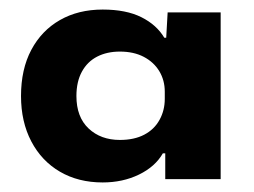

<svg xmlns="http://www.w3.org/2000/svg" viewBox="-20 -756 532 402"><path d="M195 -374Q144 -374 105.5 -396.5Q67 -419 45.5 -460Q24 -501 24 -555Q24 -611 45.5 -651.5Q67 -692 105.5 -714Q144 -736 195 -736Q244 -736 276 -720Q308 -704 324 -677H328L331 -730H442V-381H326V-435H321Q305 -407 271 -390.5Q237 -374 195 -374ZM231 -463Q261 -463 282 -474Q303 -485 314 -505Q325 -525 325 -549V-564Q325 -588 313.5 -607Q302 -626 281 -637Q260 -648 231 -648Q204 -648 183.5 -637.5Q163 -627 151.5 -606Q140 -585 140 -555Q140 -511 165.5 -487Q191 -463 231 -463Z"/></svg>

Font: Mona Sans Expanded
Style: Bold
Weight: 700
Width: 7
Designer: Deni Anggara
Foundry: GitHub
Version: Version 2.000